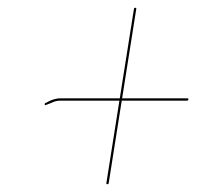

<svg xmlns="http://www.w3.org/2000/svg" viewBox="-20 -551 507 494"><path d="M256.2 -77C258.2 -77 259.4 -78 259.7 -80L293.2 -292H461.2C463.2 -292 464.4 -293 464.7 -295C465 -297 464.2 -298 462.2 -298H294.2L330.6 -528C330.9 -530 330.1 -531 328.1 -531C326.1 -531 324.9 -530 324.6 -528L288.2 -298H135.2C127.2 -298 118.5 -296 109.2 -292L97.3 -286C93 -284.6 95.5 -278.4 98.5 -281L111.3 -286C119.3 -290 126.9 -292 134.2 -292H287.2L253.7 -80C253.4 -78 254.2 -77 256.2 -77Z"/></svg>

Font: Proton
Style: HlIt
Weight: 500
Version: Version 1.017